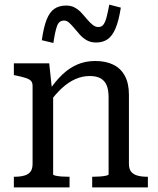

<svg xmlns="http://www.w3.org/2000/svg" viewBox="-20 -811 685 831"><path d="M40 0V-46H43Q67 -46 85 -51Q103 -56 112 -68Q121 -80 121 -102V-439Q121 -454 113.5 -461.5Q106 -469 90 -474Q74 -479 50 -484L40 -486V-537H193L205 -424L210 -418V-56Q210 -53 221 -50.5Q232 -48 248 -47Q264 -46 277 -46H281V0ZM620 0H379V-46H382Q395 -46 411 -47Q427 -48 438.5 -50.5Q450 -53 450 -56V-390Q450 -421 442 -441Q434 -461 416 -471.5Q398 -482 368 -482Q337 -482 307 -469Q277 -456 248.5 -430Q220 -404 192 -365V-418Q219 -459 249.5 -488Q280 -517 315 -532Q350 -547 392 -547Q438 -547 470.5 -531Q503 -515 520.5 -482.5Q538 -450 538 -401V-102Q538 -80 547.5 -68Q557 -56 575 -51Q593 -46 617 -46H620ZM396 -627Q373 -627 356 -636.5Q339 -646 326 -660.5Q313 -675 301.5 -689Q290 -703 279.5 -712.5Q269 -722 257 -722Q235 -722 226.5 -697.5Q218 -673 211 -625L161 -637Q169 -694 182 -726.5Q195 -759 215.5 -773Q236 -787 267 -787Q288 -787 304 -778Q320 -769 333 -755Q346 -741 357.5 -727Q369 -713 381 -703.5Q393 -694 406 -694Q420 -694 428 -705Q436 -716 441.5 -737.5Q447 -759 453 -791L503 -778Q494 -721 480 -688Q466 -655 445.5 -641Q425 -627 396 -627Z"/></svg>

Font: Roboto Serif 20pt SemiCondensed
Style: Regular
Weight: 400
Width: 4
Version: Version 1.008